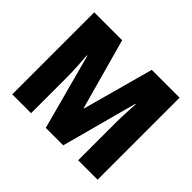

<svg xmlns="http://www.w3.org/2000/svg" viewBox="-152 -948 1182 1182"><g transform="rotate(45 438.5 -357.0)"><path d="M359 0 226 -495H222Q225 -454 228 -404Q231 -354 231 -310V0H67V-714H310L438 -251H441L568 -714H810V0H641V-313Q641 -357 643 -406.5Q645 -456 648 -494H644L511 0Z"/></g></svg>

Font: Noto Sans Oriya Cond Blk
Style: Regular
Weight: 900
Width: 3
Designer: Amélie Bonet and Sol Matas
Foundry: Google LLC
Version: Version 2.006; ttfautohint (v1.8.4.7-5d5b)